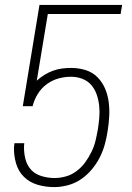

<svg xmlns="http://www.w3.org/2000/svg" viewBox="-20 -755 540 783"><path d="M201 8Q166 8 133.5 -1.5Q101 -11 78 -33.5Q55 -56 45.5 -88.5Q36 -121 37 -155L39 -171H79L78 -160Q77 -133 83.5 -107Q90 -81 106.5 -63Q123 -45 149 -37Q175 -29 202 -29Q225 -29 248.5 -35.5Q272 -42 292.5 -57.5Q313 -73 327.5 -93Q342 -113 353 -135.5Q364 -158 369.5 -181Q375 -204 379 -227Q383 -252 385 -276Q387 -300 384.5 -323.5Q382 -347 374.5 -369Q367 -391 352.5 -408Q338 -425 316 -433.5Q294 -442 270 -442Q244 -442 218.5 -435Q193 -428 170.5 -411.5Q148 -395 133.5 -371Q119 -347 113 -322H73L141 -735H478L472 -698H175L130 -426Q144 -439 161 -449.5Q178 -460 196 -466.5Q214 -473 232.5 -475.5Q251 -478 270 -478Q300 -478 328 -469.5Q356 -461 376 -441.5Q396 -422 407.5 -396Q419 -370 423 -341Q427 -312 425.5 -282Q424 -252 419 -221Q415 -194 407.5 -166.5Q400 -139 386.5 -112.5Q373 -86 353.5 -63Q334 -40 309.5 -23.5Q285 -7 256.5 0.5Q228 8 201 8Z"/></svg>

Font: Iosevka Curly Extralight
Style: Italic
Weight: 200
Italic angle: -9°
Monospace: yes
Designer: Belleve Invis
Foundry: Belleve Invis
Version: Version 22.1.2; ttfautohint (v1.8.4)